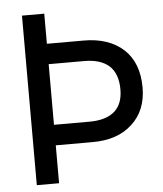

<svg xmlns="http://www.w3.org/2000/svg" viewBox="-52 -745 680 801"><g transform="rotate(-5 288.5 -345.0)"><path d="M483.9 -518.1Q544.9 -461.4 544.9 -357.9Q544.9 -261.2 482.9 -205.1Q422.4 -148.9 317.9 -148.9H163.1V9.8H69.8V-700.2H163.1V-574.2H317.9Q421.9 -574.2 483.9 -518.1ZM417 -266.1Q452.1 -296.9 452.1 -357.9Q452.1 -423.8 416 -457Q379.9 -488.8 312 -488.8H163.1V-234.9H312Q381.3 -234.9 417 -266.1Z"/></g></svg>

Font: D-DIN-PRO Medium
Style: Regular
Weight: 500
Designer: datto
Foundry: CyberFei
Version: Version 1.000;hotconv 1.0.109;makeotfexe 2.5.65596